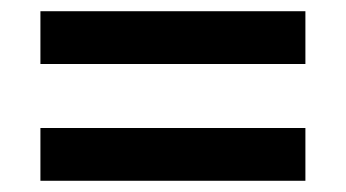

<svg xmlns="http://www.w3.org/2000/svg" viewBox="-20 -523 617 342"><path d="M52 -409V-503H524V-409ZM52 -201V-295H524V-201Z"/></svg>

Font: Noto Sans Canadian Aboriginal SemiBold
Style: Regular
Weight: 600
Designer: Monotype Design Team, Typotheque's Kevin King
Foundry: Monotype Imaging Inc.
Version: Version 2.004; ttfautohint (v1.8.4.7-5d5b)